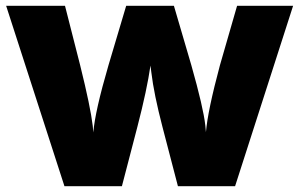

<svg xmlns="http://www.w3.org/2000/svg" viewBox="-20 -601 1021 656"><path d="M1 -581.1H202.1L253.9 -377.9Q289.1 -236.3 296.9 -170.9L298.8 -148.4Q304.7 -220.7 350.6 -377.9L411.1 -581.1H574.2L633.8 -377.9Q674.8 -233.4 681.6 -171.9L683.6 -149.4Q689.5 -221.7 731.4 -377.9L790 -581.1H981.4L783.2 35.2H587.9L535.2 -167Q505.9 -279.3 497.1 -353.5L494.1 -377Q482.4 -294.9 449.2 -167L396.5 35.2H200.2Z"/></svg>

Font: GenEi M Gothic v2 Black
Style: Regular
Weight: 900
Version: Version 2.0